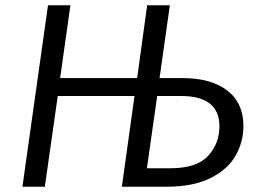

<svg xmlns="http://www.w3.org/2000/svg" viewBox="-20 -708 974 728"><path d="M903 -230Q903 -171 874 -119Q845 -67 779.5 -33.5Q714 0 610 0H442L490 -344H199L150 0H65L162 -688H247L208 -412H500L538 -688H624L585 -412H671Q780 -412 841.5 -365Q903 -318 903 -230ZM812 -229Q812 -344 666 -344H576L537 -70H625Q726 -70 769 -117Q812 -164 812 -229Z"/></svg>

Font: Fira Sans Book
Style: Italic
Weight: 350
Italic angle: -8°
Designer: bBox Type GmbH & Carrois Corporate GbR & Edenspiekermann AG
Foundry: bBox Type GmbH & Carrois Corporate GbR & Edenspiekermann AG
Version: Version 4.301